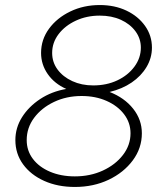

<svg xmlns="http://www.w3.org/2000/svg" viewBox="-20 -731 648 762"><path d="M277 11Q209 11 155.5 -13Q102 -37 71.5 -79Q41 -121 41 -175Q41 -224 67.5 -266Q94 -308 139.5 -338Q185 -368 243 -378Q196 -399 169.5 -437Q143 -475 143 -521Q143 -574 174.5 -617Q206 -660 259 -685.5Q312 -711 376 -711Q435 -711 481.5 -689Q528 -667 555.5 -628.5Q583 -590 583 -542Q583 -501 561.5 -465Q540 -429 502.5 -403.5Q465 -378 415 -366Q474 -343 508.5 -299.5Q543 -256 543 -202Q543 -143 507 -94.5Q471 -46 411 -17.5Q351 11 277 11ZM350 -392Q403 -392 445.5 -412Q488 -432 513.5 -466.5Q539 -501 539 -542Q539 -578 517.5 -607Q496 -636 459.5 -652.5Q423 -669 376 -669Q324 -669 281 -649Q238 -629 212.5 -595.5Q187 -562 187 -521Q187 -484 208.5 -455Q230 -426 267 -409Q304 -392 350 -392ZM277 -31Q338 -31 388 -54Q438 -77 468 -116Q498 -155 498 -202Q498 -244 472.5 -277.5Q447 -311 403 -330.5Q359 -350 304 -350Q244 -350 194.5 -326.5Q145 -303 115.5 -263.5Q86 -224 86 -175Q86 -133 110.5 -100.5Q135 -68 178.5 -49.5Q222 -31 277 -31Z"/></svg>

Font: Red Hat Display
Style: Italic
Weight: 300
Italic angle: -12°
Designer: Pentagram, MCKL
Foundry: Pentagram, MCKL
Version: Version 1.023